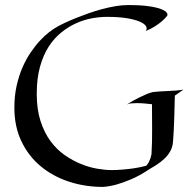

<svg xmlns="http://www.w3.org/2000/svg" viewBox="-20 -734 767 763"><path d="M644 -670.9Q635.3 -659.7 622.6 -648.9Q611.8 -639.6 595.9 -629.4Q580.1 -619.1 559.1 -610.8Q565.9 -619.6 560.3 -629.6Q554.7 -639.6 535.6 -647.9Q516.6 -656.2 484.1 -661.6Q451.7 -667 404.8 -667Q377.4 -667 345.9 -661.4Q314.5 -655.8 283.7 -642.1Q252.9 -628.4 224.4 -605.7Q195.8 -583 173.8 -549.1Q151.9 -515.1 138.9 -468.5Q126 -421.9 126 -360.8Q126 -299.8 140.9 -253.4Q155.8 -207 180.4 -173.6Q205.1 -140.1 236.8 -117.9Q268.6 -95.7 301.8 -82.3Q335 -68.8 366.9 -63.5Q398.9 -58.1 424.8 -58.1Q444.3 -58.1 466.8 -60.1Q485.8 -61.5 510.3 -64.9Q534.7 -68.4 561 -75.2Q567.9 -82.5 571.8 -90.6Q575.7 -98.6 578.1 -105.5Q580.6 -113.3 582 -121.1Q585 -171.4 584.5 -220.7Q584 -270 584 -319.8Q570.3 -321.3 554.7 -322.8Q539.1 -324.2 523.9 -324.2Q511.7 -324.2 501.7 -323.2Q491.7 -322.3 483.9 -318.8Q511.7 -335.9 531.2 -345.5Q550.8 -355 563.5 -360.4Q578.1 -366.2 587.9 -368.2Q598.6 -369.6 614.5 -370.6Q630.4 -371.6 647.2 -372.3Q664.1 -373 680.4 -374.3Q696.8 -375.5 709 -377.9L674.8 -354Q673.8 -303.2 672.6 -269.3Q671.4 -235.4 670.4 -214.8Q668.9 -190.9 668 -176.8Q667.5 -160.6 662.4 -146Q657.2 -131.3 646.2 -117.4Q635.3 -103.5 617.4 -89.8Q599.6 -76.2 574.2 -62Q534.7 -35.6 501 -21.5Q467.3 -7.3 442.4 -0.5Q413.1 7.3 389.2 8.8Q316.9 8.8 252.9 -12.5Q189 -33.7 140.9 -74Q92.8 -114.3 64.9 -172.9Q37.1 -231.4 37.1 -306.2Q37.1 -352.5 45.9 -392.3Q54.7 -432.1 69.1 -465.3Q83.5 -498.5 101.6 -525.1Q119.6 -551.8 138.4 -572Q157.2 -592.3 175 -606Q192.9 -619.6 206.1 -627Q218.8 -634.3 238.5 -643.6Q258.3 -652.8 282 -662.4Q305.7 -671.9 332 -681.2Q358.4 -690.4 385.7 -697.8Q413.1 -705.1 439.2 -709.5Q465.3 -713.9 488.8 -713.9Q541 -713.9 573.2 -709Q605.5 -704.1 622.3 -697Q639.2 -689.9 643.3 -682.6Q647.5 -675.3 644 -670.9Z"/></svg>

Font: Quintessential
Style: Regular
Weight: 400
Designer: Astigmatic (AOETI)
Foundry: Astigmatic (AOETI)
Version: Version 1.000